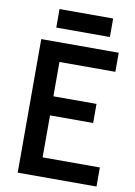

<svg xmlns="http://www.w3.org/2000/svg" viewBox="-95 -930 699 991"><g transform="rotate(10 255.0 -434.5)"><path d="M135 -869V-772H416V-869ZM69 -700V0H482V-100H182V-320H408V-420H182V-600H475V-700Z"/></g></svg>

Font: Mint Spirit
Style: Bold
Weight: 700
Designer: HARENDAL Hirwen
Foundry: Arkandis Digital Foundry.
Version: Version 1.004;FFEdit